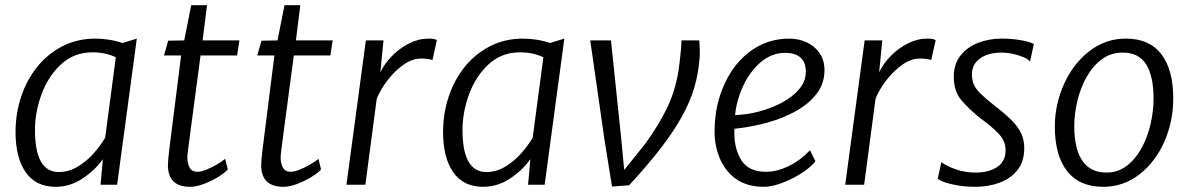

<svg xmlns="http://www.w3.org/2000/svg" viewBox="-20 -713 4597 741"><path d="M195 8Q118 8 79 -48.5Q40 -105 40 -203Q40 -275.5 61.8 -340.5Q83.5 -405.5 124.2 -455.8Q165 -506 222 -535Q279 -564 349 -564Q372.5 -564 400.5 -559.8Q428.5 -555.5 453 -547L508 -564L432 0H368L377 -99Q346.5 -55.5 298.2 -23.8Q250 8 195 8ZM207 -49Q244.5 -49 278.5 -69Q312.5 -89 340 -119.5Q367.5 -150 386 -182L427 -492Q387.5 -511 337 -511Q266.5 -511 217 -466Q167 -420.5 141 -350.8Q115 -281 115 -211Q115 -49 207 -49Z M714 8Q628 8 628 -76Q628 -94 634 -142L679 -499H613L629 -556L691 -557L718 -693H779L762 -557H904L895 -499H754Q740 -395 731 -326Q722 -257 716.2 -214.8Q710.5 -172.5 707.8 -150.5Q705 -128.5 704 -119.5Q703 -110.5 703 -107Q703 -82.5 711.8 -66.2Q720.5 -50 742 -50Q756 -50 776.5 -58.2Q797 -66.5 816.8 -78Q836.5 -89.5 849 -100L859 -59Q847.5 -45.5 822 -30Q796.5 -14.5 767 -3.2Q737.5 8 714 8Z M1074 8Q988 8 988 -76Q988 -94 994 -142L1039 -499H973L989 -556L1051 -557L1078 -693H1139L1122 -557H1264L1255 -499H1114Q1100 -395 1091 -326Q1082 -257 1076.2 -214.8Q1070.5 -172.5 1067.8 -150.5Q1065 -128.5 1064 -119.5Q1063 -110.5 1063 -107Q1063 -82.5 1071.8 -66.2Q1080.5 -50 1102 -50Q1116 -50 1136.5 -58.2Q1157 -66.5 1176.8 -78Q1196.5 -89.5 1209 -100L1219 -59Q1207.5 -45.5 1182 -30Q1156.5 -14.5 1127 -3.2Q1097.5 8 1074 8Z M1317 0 1392 -557H1460L1448 -434Q1464.5 -468.5 1493.8 -498Q1523 -527.5 1559.5 -545.8Q1596 -564 1634 -564Q1658.5 -564 1666 -558L1649 -481Q1635.5 -487 1605 -487Q1570.5 -487 1536.2 -462.5Q1502 -438 1474.8 -402Q1447.5 -366 1434 -332L1390 0Z M1845 8Q1768 8 1729 -48.5Q1690 -105 1690 -203Q1690 -275.5 1711.8 -340.5Q1733.5 -405.5 1774.2 -455.8Q1815 -506 1872 -535Q1929 -564 1999 -564Q2022.5 -564 2050.5 -559.8Q2078.5 -555.5 2103 -547L2158 -564L2082 0H2018L2027 -99Q1996.5 -55.5 1948.2 -23.8Q1900 8 1845 8ZM1857 -49Q1894.5 -49 1928.5 -69Q1962.5 -89 1990 -119.5Q2017.5 -150 2036 -182L2077 -492Q2037.5 -511 1987 -511Q1916.5 -511 1867 -466Q1817 -420.5 1791 -350.8Q1765 -281 1765 -211Q1765 -49 1857 -49Z M2342 7 2313 -173 2258 -557H2338L2378 -173L2389 -57L2471 -159Q2523 -232 2553.8 -295Q2584.5 -358 2598 -436Q2600.5 -451.5 2603.2 -474.8Q2606 -498 2608 -520.8Q2610 -543.5 2610 -557H2679Q2680.5 -538.5 2680.8 -521Q2681 -503.5 2680 -490Q2676 -431.5 2660 -376.5Q2644 -321.5 2612.2 -264Q2580.5 -206.5 2530.5 -141.5Q2480.5 -76.5 2408 2Z M2928 8Q2862 8 2818 -24Q2775.5 -56.5 2755.8 -107Q2736 -157.5 2738 -215Q2739.5 -311.5 2778 -393Q2815.5 -472.5 2880 -518.2Q2944.5 -564 3026 -564Q3062.5 -564 3093.5 -549.5Q3124.5 -535 3143.2 -507.8Q3162 -480.5 3162 -442Q3162 -392 3133 -353Q3104 -314 3054.5 -285.8Q3005 -257.5 2943 -240.2Q2881 -223 2815 -216Q2814.5 -214 2814.2 -209.8Q2814 -205.5 2814 -200Q2814 -137 2842 -93.5Q2870 -50 2936 -50Q2977.5 -50 3022 -71Q3066.5 -92 3106 -133L3127 -91Q3116 -75.5 3093 -58.2Q3070 -41 3041 -26Q3012 -11 2982.5 -1.5Q2953 8 2928 8ZM2817 -269Q2860.5 -270 2908 -282.2Q2955.5 -294.5 2997 -316.5Q3038.5 -338.5 3064.2 -368.8Q3090 -399 3090 -436Q3090 -473 3069.2 -491Q3048.5 -509 3010 -509Q2959.5 -509 2917 -474Q2874.5 -438 2848.5 -382Q2822.5 -326 2817 -269Z M3242 0 3317 -557H3385L3373 -434Q3389.5 -468.5 3418.8 -498Q3448 -527.5 3484.5 -545.8Q3521 -564 3559 -564Q3583.5 -564 3591 -558L3574 -481Q3560.5 -487 3530 -487Q3495.5 -487 3461.2 -462.5Q3427 -438 3399.8 -402Q3372.5 -366 3359 -332L3315 0Z M3743 8Q3697.5 8 3655.5 -1.5Q3613.5 -11 3599 -23L3613 -87Q3633.5 -72 3668.8 -59.5Q3704 -47 3746 -47Q3797 -47 3829 -68.8Q3861 -90.5 3861 -133Q3861 -169 3834.2 -197Q3807.5 -225 3767 -254Q3723 -288.5 3692 -324.2Q3661 -360 3661 -417Q3661 -466 3687 -498.8Q3713 -531.5 3755.2 -547.8Q3797.5 -564 3846 -564Q3886 -564 3920.5 -557.8Q3955 -551.5 3970 -543L3955 -475Q3950 -483.5 3932 -491.5Q3914 -499.5 3890.5 -504.8Q3867 -510 3846 -510Q3793 -510 3762 -487.2Q3731 -464.5 3731 -426Q3731 -403 3738.8 -386Q3746.5 -369 3765 -351Q3783.5 -333 3816 -307Q3860 -273.5 3885.5 -247.5Q3911 -221.5 3922 -196.5Q3933 -171.5 3933 -141Q3933 -90 3907 -57Q3881 -24 3837.8 -8Q3794.5 8 3743 8Z M4238 8Q4146 8 4098.5 -52.5Q4051 -113 4051 -224Q4051 -310.5 4087 -390Q4122.5 -468 4184.8 -516Q4247 -564 4325 -564Q4416 -564 4462 -504Q4508 -444 4508 -333Q4508 -245.5 4474 -167Q4439.5 -88.5 4377.8 -40.2Q4316 8 4238 8ZM4250 -47Q4294.5 -47 4328.2 -72.8Q4362 -98.5 4385.2 -140.5Q4408.5 -182.5 4420.2 -233Q4432 -283.5 4432 -333Q4432 -418 4403.8 -464Q4375.5 -510 4313 -510Q4267 -510 4232 -484Q4197 -458 4173.5 -415.8Q4150 -373.5 4138 -323.5Q4126 -273.5 4126 -225Q4126 -139 4157 -93Q4188 -47 4250 -47Z"/></svg>

Font: Merriweather Sans Light
Style: Italic
Weight: 300
Italic angle: -7.5°
Designer: Eben Sorkin
Foundry: Eben Sorkin
Version: Version 2.001; ttfautohint (v1.8.3)